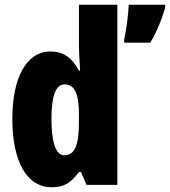

<svg xmlns="http://www.w3.org/2000/svg" viewBox="-20 -780 717 810"><path d="M198 10C251 10 278 -8 313 -54H322L345 0H475V-760H313V-588C313 -567 315 -532 318 -482H313C283 -539 244 -563 193 -563C93 -563 32 -455 32 -278C32 -101 92 10 198 10ZM677 -749V-760H523C522 -720 512 -648 504 -614V-600H614C641 -646 662 -695 677 -749ZM251 -125C217 -125 197 -175 197 -280C197 -376 216 -424 252 -424C295 -424 313 -385 313 -297V-265C313 -166 295 -125 251 -125Z"/></svg>

Font: Noto Sans Bengali ExtraCondensed Black
Style: Regular
Weight: 900
Width: 2
Designer: Joana Ranito - Universal Thirst; Jelle Bosma - Monotype Design Team
Foundry: Universal Thirst ehf.
Version: Version 3.000